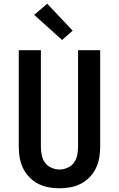

<svg xmlns="http://www.w3.org/2000/svg" viewBox="-20 -1005 640 1033"><path d="M300 8Q270 8 240.5 2.5Q211 -3 185 -16.5Q159 -30 138 -51.5Q117 -73 104 -100Q91 -127 86 -156.5Q81 -186 81 -215V-735H200V-215Q200 -193 204.5 -170.5Q209 -148 222 -130Q235 -112 256.5 -102.5Q278 -93 300 -93Q322 -93 343.5 -102.5Q365 -112 378 -130Q391 -148 395.5 -170.5Q400 -193 400 -215V-735H519V-215Q519 -186 514 -156.5Q509 -127 496 -100Q483 -73 462 -51.5Q441 -30 415 -16.5Q389 -3 359.5 2.5Q330 8 300 8ZM314 -790 164 -925 234 -985 371 -840Z"/></svg>

Font: Iosevka Fixed Extended
Style: Bold
Weight: 700
Width: 7
Monospace: yes
Designer: Belleve Invis
Foundry: Belleve Invis
Version: Version 24.1.1; ttfautohint (v1.8.4)